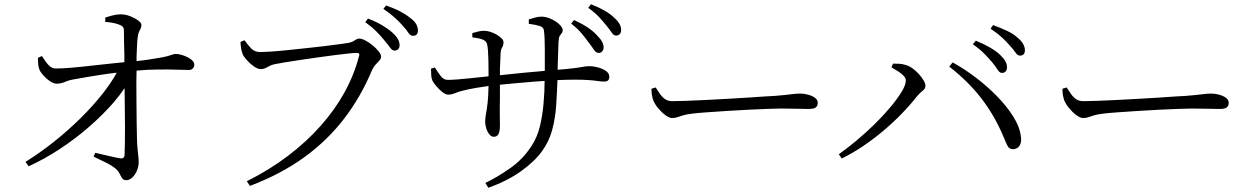

<svg xmlns="http://www.w3.org/2000/svg" viewBox="-20 -838 5960 911"><path d="M432 -113Q463 -106 496.5 -98Q530 -90 550 -87Q561 -85 566 -90Q570 -94 571 -101Q572 -118 572.5 -154.5Q573 -191 573 -239Q573 -287 572 -338Q572 -381 571 -420Q550 -388 521 -354Q469 -294 403 -236.5Q337 -179 263 -130.5Q189 -82 116 -49L101 -70Q167 -111 233.5 -163.5Q300 -216 360.5 -275.5Q421 -335 469 -396Q508 -446 534 -493Q496 -489 458 -483Q388 -472 339 -463Q307 -458 288.5 -449.5Q270 -441 248 -441Q235 -441 217.5 -452.5Q200 -464 185.5 -480.5Q171 -497 167 -508Q162 -520 161 -535.5Q160 -551 160 -564L179 -572Q197 -543 212 -527.5Q227 -512 247 -513Q273 -513 316 -516.5Q359 -520 410.5 -526Q462 -532 512 -537Q543 -540 570 -543Q570 -560 570 -578Q569 -611 568.5 -641Q568 -671 568 -691Q568 -705 562.5 -711Q557 -717 543 -722Q530 -727 513 -730Q496 -733 479 -734L480 -755Q493 -759 512.5 -764.5Q532 -770 553 -770Q575 -770 598 -761Q621 -752 636 -740.5Q651 -729 651 -721Q651 -710 647.5 -703Q644 -696 639.5 -687Q635 -678 633 -659Q631 -642 630 -618Q629 -594 628 -570Q628 -559 628 -548Q682 -554 714 -560Q754 -566 772.5 -571Q791 -576 798.5 -579Q806 -582 813 -582Q827 -582 842 -577.5Q857 -573 871 -566Q885 -559 893.5 -550Q902 -541 902 -531Q902 -521 895 -513.5Q888 -506 877 -506Q853 -506 815.5 -507.5Q778 -509 724 -508Q682 -508 628 -503Q627 -479 627 -449Q627 -402 627.5 -351Q628 -300 628.5 -253.5Q629 -207 630 -177Q631 -147 633 -127.5Q635 -108 636.5 -94.5Q638 -81 638 -68Q638 -48 629.5 -28Q621 -8 607.5 4.5Q594 17 579 17Q566 17 559.5 7.5Q553 -2 547.5 -14Q542 -26 532 -35Q511 -53 480.5 -67.5Q450 -82 424 -95Z M1805 -645Q1790 -664 1768 -686.5Q1746 -709 1713 -733L1726 -750Q1765 -735 1793.5 -718Q1822 -701 1841 -684Q1860 -667 1868 -652.5Q1876 -638 1876 -623Q1876 -612 1869.5 -605Q1863 -598 1851 -598Q1841 -598 1831 -612Q1821 -626 1805 -645ZM1892 -715Q1875 -734 1854.5 -753Q1834 -772 1799 -796L1812 -812Q1850 -799 1878.5 -784Q1907 -769 1925 -754Q1946 -739 1954.5 -724Q1963 -709 1963 -693Q1963 -681 1957 -674.5Q1951 -668 1940 -668Q1927 -668 1918 -682Q1909 -696 1892 -715ZM1214 -591Q1228 -591 1261 -593Q1294 -595 1338 -599.5Q1382 -604 1428.5 -609Q1475 -614 1518 -619Q1561 -624 1592.5 -628.5Q1624 -633 1636 -635Q1649 -638 1656.5 -642.5Q1664 -647 1670.5 -651Q1677 -655 1685 -655Q1696 -655 1713.5 -646Q1731 -637 1748 -623Q1765 -609 1776.5 -594.5Q1788 -580 1788 -570Q1788 -559 1780 -550.5Q1772 -542 1762.5 -532Q1753 -522 1745 -505Q1693 -380 1614 -276.5Q1535 -173 1424.5 -92.5Q1314 -12 1166 44L1151 22Q1259 -32 1346.5 -98.5Q1434 -165 1501.5 -241Q1569 -317 1614.5 -399.5Q1660 -482 1683 -570Q1687 -582 1683 -584.5Q1679 -587 1671 -587Q1660 -587 1632 -584Q1604 -581 1565 -576Q1526 -571 1483.5 -565Q1441 -559 1401.5 -553Q1362 -547 1331 -542Q1300 -537 1286 -534Q1266 -530 1249.5 -520Q1233 -510 1218 -510Q1203 -510 1184.5 -523Q1166 -536 1151 -553Q1136 -570 1131 -582Q1127 -593 1124.5 -606Q1122 -619 1121 -639L1140 -647Q1153 -629 1170 -610Q1187 -591 1214 -591Z M2489 -725V-746Q2505 -751 2520 -755Q2535 -759 2549 -759Q2566 -759 2584 -752.5Q2602 -746 2617 -736Q2632 -726 2641 -715Q2650 -704 2650 -696Q2650 -686 2645.5 -681Q2641 -676 2636 -668Q2631 -660 2630 -639Q2629 -614 2628 -581Q2627 -548 2626 -517Q2626 -512 2626 -507Q2666 -510 2690 -513Q2719 -516 2734.5 -519Q2750 -522 2758.5 -523Q2767 -524 2776 -524Q2796 -524 2818 -518Q2840 -512 2855.5 -501Q2871 -490 2871 -474Q2871 -462 2865 -456.5Q2859 -451 2846 -451Q2834 -451 2817 -453.5Q2800 -456 2774 -458Q2748 -460 2710 -460Q2672 -460 2625 -458Q2623 -398 2619 -339Q2615 -277 2600 -221.5Q2585 -166 2552 -121Q2519 -74 2454 -27Q2389 20 2297 53L2283 30Q2341 2 2401.5 -40.5Q2462 -83 2503 -147Q2529 -187 2541.5 -238Q2554 -289 2559 -347Q2564 -400 2564 -454Q2542 -453 2519 -451Q2465 -447 2415 -442Q2381 -439 2352 -436Q2352 -403 2352 -371Q2351 -328 2351.5 -294Q2352 -260 2352 -244Q2352 -214 2345 -201.5Q2338 -189 2323 -189Q2311 -189 2301.5 -201Q2292 -213 2287 -229.5Q2282 -246 2282 -260Q2282 -278 2286 -298.5Q2290 -319 2294 -354Q2297 -383 2298 -430Q2265 -425 2239 -421Q2203 -415 2177 -408Q2158 -404 2140.5 -396.5Q2123 -389 2107 -389Q2094 -389 2078.5 -401.5Q2063 -414 2049.5 -430Q2036 -446 2031 -457Q2027 -466 2026 -482.5Q2025 -499 2025 -512L2043 -518Q2057 -496 2071 -477.5Q2085 -459 2104 -459Q2120 -459 2148.5 -461Q2177 -463 2209 -466.5Q2241 -470 2271 -473Q2286 -474 2298 -476Q2298 -484 2298 -494Q2298 -519 2297.5 -546.5Q2297 -574 2295.5 -596Q2294 -618 2291 -629Q2287 -644 2270 -650.5Q2253 -657 2221 -661V-681Q2234 -685 2249 -688.5Q2264 -692 2277 -692Q2289 -692 2304.5 -687.5Q2320 -683 2335 -674.5Q2350 -666 2359.5 -656.5Q2369 -647 2369 -637Q2369 -626 2366 -620Q2363 -614 2359.5 -607Q2356 -600 2355 -583Q2355 -573 2354 -553.5Q2353 -534 2352 -509Q2352 -495 2352 -481Q2369 -483 2389 -485Q2427 -489 2467.5 -493Q2508 -497 2546 -500Q2555 -501 2565 -502Q2565 -561 2565 -604Q2565 -660 2561 -693Q2559 -709 2540 -715Q2521 -721 2489 -725ZM2774 -635Q2760 -655 2740.5 -678.5Q2721 -702 2690 -726L2704 -743Q2741 -726 2768 -708Q2795 -690 2812 -671Q2830 -653 2837 -639.5Q2844 -626 2844 -611Q2843 -600 2836 -593Q2829 -586 2819 -587Q2807 -588 2798 -602Q2789 -616 2774 -635ZM2857 -717Q2841 -737 2822.5 -757Q2804 -777 2771 -801L2784 -818Q2822 -803 2849 -787.5Q2876 -772 2894 -754Q2912 -738 2920 -723.5Q2928 -709 2927 -694Q2927 -682 2920 -675.5Q2913 -669 2902 -669Q2891 -670 2881.5 -684.5Q2872 -699 2857 -717Z M3091 -423Q3102 -406 3112.5 -391Q3123 -376 3136.5 -367Q3150 -358 3171 -358Q3193 -358 3234 -359.5Q3275 -361 3326 -363.5Q3377 -366 3429.5 -369Q3482 -372 3529.5 -375Q3577 -378 3611 -380.5Q3645 -383 3656 -383Q3706 -387 3732 -390.5Q3758 -394 3777 -394Q3796 -394 3815.5 -388.5Q3835 -383 3847.5 -373.5Q3860 -364 3860 -350Q3860 -336 3851 -328.5Q3842 -321 3816 -321Q3790 -321 3760.5 -322Q3731 -323 3685 -323Q3667 -323 3626 -321.5Q3585 -320 3532.5 -317.5Q3480 -315 3428 -311.5Q3376 -308 3332.5 -305Q3289 -302 3266 -299Q3238 -296 3222 -291Q3206 -286 3194.5 -282Q3183 -278 3169 -278Q3155 -278 3136.5 -292Q3118 -306 3102.5 -325Q3087 -344 3080 -361Q3075 -375 3073 -388.5Q3071 -402 3071 -417Z M4689 -541Q4673 -560 4651 -582.5Q4629 -605 4596 -628L4610 -645Q4647 -630 4676.5 -613Q4706 -596 4724 -579Q4743 -561 4750.5 -547Q4758 -533 4758 -519Q4758 -506 4751.5 -499Q4745 -492 4734 -492Q4723 -492 4713.5 -507Q4704 -522 4689 -541ZM4772 -621Q4755 -641 4734.5 -660Q4714 -679 4680 -702L4692 -719Q4730 -705 4759.5 -691Q4789 -677 4806 -661Q4826 -645 4834.5 -629.5Q4843 -614 4843 -600Q4843 -587 4837 -580.5Q4831 -574 4820 -574Q4808 -574 4798.5 -588.5Q4789 -603 4772 -621ZM4210 -518 4217 -536Q4229 -536 4245 -535.5Q4261 -535 4276 -530Q4292 -526 4308.5 -514.5Q4325 -503 4339 -487.5Q4353 -472 4362 -457Q4371 -442 4371 -431Q4371 -417 4358 -407.5Q4345 -398 4331 -381Q4297 -338 4256 -296Q4215 -254 4169 -215.5Q4123 -177 4074 -144Q4025 -111 3974 -86L3960 -106Q3998 -133 4042 -169.5Q4086 -206 4127.5 -246.5Q4169 -287 4203 -327.5Q4237 -368 4257.5 -401.5Q4278 -435 4278 -456Q4278 -468 4266.5 -479.5Q4255 -491 4239 -501Q4223 -511 4210 -518ZM4788 -130Q4769 -130 4761 -145Q4753 -160 4741 -190Q4699 -290 4636.5 -371Q4574 -452 4484 -522L4500 -542Q4553 -513 4608 -471.5Q4663 -430 4710 -382Q4757 -334 4788 -284.5Q4819 -235 4824 -189Q4827 -171 4822.5 -157.5Q4818 -144 4809 -137.5Q4800 -131 4788 -130Z M5041 -423Q5052 -406 5062.5 -391Q5073 -376 5086.5 -367Q5100 -358 5121 -358Q5143 -358 5184 -359.5Q5225 -361 5276 -363.5Q5327 -366 5379.5 -369Q5432 -372 5479.5 -375Q5527 -378 5561 -380.5Q5595 -383 5606 -383Q5656 -387 5682 -390.5Q5708 -394 5727 -394Q5746 -394 5765.5 -388.5Q5785 -383 5797.5 -373.5Q5810 -364 5810 -350Q5810 -336 5801 -328.5Q5792 -321 5766 -321Q5740 -321 5710.5 -322Q5681 -323 5635 -323Q5617 -323 5576 -321.5Q5535 -320 5482.5 -317.5Q5430 -315 5378 -311.5Q5326 -308 5282.5 -305Q5239 -302 5216 -299Q5188 -296 5172 -291Q5156 -286 5144.5 -282Q5133 -278 5119 -278Q5105 -278 5086.5 -292Q5068 -306 5052.5 -325Q5037 -344 5030 -361Q5025 -375 5023 -388.5Q5021 -402 5021 -417Z"/></svg>

Font: Early Summer Mincho
Style: Regular
Weight: 400
Designer: GuiWonder
Version: Version 1.002